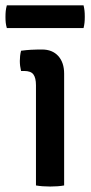

<svg xmlns="http://www.w3.org/2000/svg" viewBox="-40 -678 331 702"><path d="M194.5 0Q184 2 170.8 3Q157.5 4 143.5 4Q129.5 4 116 3Q102.5 2 91.5 0V-366.5Q91.5 -393 82.2 -405.8Q73 -418.5 48.5 -418.5H37Q32.5 -437 32.5 -455Q32.5 -464 33.5 -473.2Q34.5 -482.5 37 -492.5Q56 -495 72.8 -496Q89.5 -497 100.5 -497H113.5Q151.5 -497 173 -473.2Q194.5 -449.5 194.5 -408.5ZM-15 -575.5Q-18 -585.5 -19 -594.8Q-20 -604 -20 -616Q-20 -628.5 -19 -638Q-18 -647.5 -15 -658.5H265.5Q268 -647.5 269 -638.8Q270 -630 270 -616.5Q270 -604.5 269 -595Q268 -585.5 265.5 -575.5Z"/></svg>

Font: Signika Light
Style: Regular
Weight: 400
Version: Version 2.003;gftools[0.9.32]